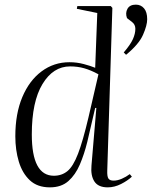

<svg xmlns="http://www.w3.org/2000/svg" viewBox="-20 -793 671 827"><path d="M442 -59Q441 -33 447 -24Q453 -15 469 -15Q486 -15 504.5 -23Q523 -31 539 -43L548 -32Q530 -15 501.5 -0.5Q473 14 444 14Q403 14 386.5 -11.5Q370 -37 374 -80L395 -328H390L356 -182Q343 -129 324 -84.5Q305 -40 274.5 -13Q244 14 195 14Q141 14 108.5 -16.5Q76 -47 61 -97Q46 -147 46 -206Q46 -303 76 -374.5Q106 -446 159 -485.5Q212 -525 279 -525Q311 -525 341 -517Q371 -509 390 -501L399 -737L311 -755L313 -767H457L464 -759ZM212 -36Q246 -36 270.5 -56Q295 -76 316 -130.5Q337 -185 361 -287L404 -473Q371 -491 342.5 -499Q314 -507 282 -507Q209 -507 163 -431Q117 -355 117 -214Q117 -36 212 -36ZM523 -557 513 -567Q542 -601 552.5 -624.5Q563 -648 563 -669Q563 -687 549 -698L527 -715Q519 -737 529 -755Q539 -773 565 -773Q587 -773 600.5 -757Q614 -741 614 -710Q614 -684 596 -643Q578 -602 523 -557Z"/></svg>

Font: Literata 72pt Light
Style: Italic
Weight: 300
Italic angle: -2°
Designer: Latin by Veronika Burian and Jose Scaglione. Greek by Irene Vlachou. Cyrillic by Vera Evstafieva
Foundry: TypeTogether
Version: Version 3.002